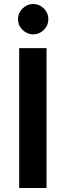

<svg xmlns="http://www.w3.org/2000/svg" viewBox="-20 -941 329 961"><path d="M76 0V-700H213V0ZM146 -769Q116 -769 93 -791.5Q70 -814 70 -845Q70 -876 93 -898.5Q116 -921 146 -921Q177 -921 199.5 -898.5Q222 -876 222 -845Q222 -814 199.5 -791.5Q177 -769 146 -769Z"/></svg>

Font: Figtree
Style: Bold
Weight: 700
Designer: Erik Kennedy
Foundry: Erik Kennedy
Version: Version 2.001;gftools[0.9.30]